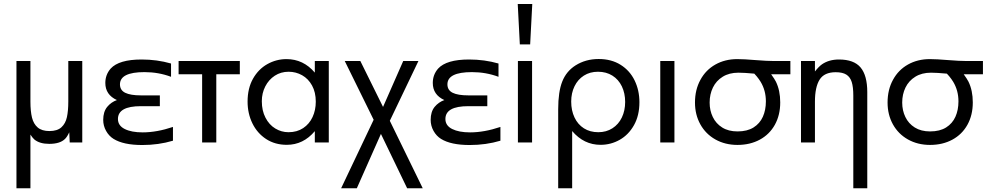

<svg xmlns="http://www.w3.org/2000/svg" viewBox="-20 -727 5037 980"><path d="M64 233.9V-415.5H135.3V-208.5Q135.3 -159.2 143.3 -126.7Q151.4 -94.2 172.6 -76.2Q193.8 -58.1 232.4 -58.1Q272.5 -58.1 293.5 -77.4Q314.5 -96.7 321.5 -128.9Q328.6 -161.1 328.6 -209V-415.5H399.9V0H335.9L333.5 -51.8Q322.8 -28.3 311.5 -17.6Q286.1 7.3 231.4 7.3Q182.1 7.3 155.3 -15.1Q145.5 -23.9 135.3 -40V233.9Z M526.9 -181.2Q546.9 -205.6 576.7 -216.3Q517.6 -243.2 517.6 -303.7Q517.6 -345.7 544.9 -377Q587.4 -423.3 702.6 -423.3Q781.7 -423.3 853 -402.8V-335Q789.1 -358.9 717.3 -358.9Q592.3 -358.9 592.3 -296.4Q592.3 -266.6 619.1 -253.4Q646 -240.2 698.7 -240.2H795.9V-185.1H699.2Q582 -185.1 582 -119.6Q582 -85.9 616.5 -68.6Q650.9 -51.3 708 -51.3Q780.3 -51.3 862.8 -79.1V-8.8Q789.1 13.2 706.1 13.2Q609.9 13.2 559.6 -18.1Q536.1 -32.7 521.5 -58.8Q506.8 -85 506.8 -115.2Q506.8 -156.2 526.9 -181.2Z M891.6 -415.5H1204.1V-348.1H1084V0H1011.7V-348.1H891.6Z M1243.7 -208.5Q1243.7 -275.9 1271.2 -325Q1298.8 -374 1344.5 -399.7Q1390.1 -425.3 1442.4 -425.3Q1528.3 -425.3 1586.9 -356.4V-415.5H1658.2V0H1586.9V-57.6Q1528.3 12.2 1443.8 12.2Q1383.8 12.2 1338.4 -17.3Q1293 -46.9 1268.3 -97.4Q1243.7 -147.9 1243.7 -208.5ZM1335 -126.5Q1353.5 -90.3 1384.8 -71.3Q1416 -52.2 1452.6 -52.2Q1496.1 -52.2 1527.6 -73.2Q1559.1 -94.2 1575.4 -129.6Q1591.8 -165 1591.8 -208Q1591.8 -255.9 1572.8 -290.5Q1553.7 -325.2 1522 -343Q1490.2 -360.8 1453.1 -360.8Q1413.6 -360.8 1382.6 -340.6Q1351.6 -320.3 1334 -285.9Q1316.4 -251.5 1316.4 -210.4Q1316.4 -162.1 1335 -126.5Z M1721.2 233.9 1887.2 -115.7 1739.7 -415.5H1819.3L1935.1 -181.2L2038.1 -415.5H2115.7L1969.7 -110.4L2137.7 233.9H2058.1L1924.3 -43.5L1801.3 233.9Z M2198.2 -181.2Q2218.3 -205.6 2248 -216.3Q2189 -243.2 2189 -303.7Q2189 -345.7 2216.3 -377Q2258.8 -423.3 2374 -423.3Q2453.1 -423.3 2524.4 -402.8V-335Q2460.4 -358.9 2388.7 -358.9Q2263.7 -358.9 2263.7 -296.4Q2263.7 -266.6 2290.5 -253.4Q2317.4 -240.2 2370.1 -240.2H2467.3V-185.1H2370.6Q2253.4 -185.1 2253.4 -119.6Q2253.4 -85.9 2287.8 -68.6Q2322.3 -51.3 2379.4 -51.3Q2451.7 -51.3 2534.2 -79.1V-8.8Q2460.4 13.2 2377.4 13.2Q2281.2 13.2 2231 -18.1Q2207.5 -32.7 2192.9 -58.8Q2178.2 -85 2178.2 -115.2Q2178.2 -156.2 2198.2 -181.2Z M2623.5 -415.5H2695.8V0H2623.5ZM2622.6 -706.5H2696.8L2686 -500.5H2633.3Z M2829.1 -169.4Q2829.1 -258.8 2849.9 -311Q2870.6 -363.3 2917.5 -393.1Q2969.2 -425.8 3035.6 -425.8Q3100.6 -425.8 3147.7 -396.2Q3194.8 -366.7 3219.2 -316.4Q3243.7 -266.1 3243.7 -205.1Q3243.7 -137.7 3216.1 -88.4Q3188.5 -39.1 3143.1 -13.4Q3097.7 12.2 3045.4 12.2Q2960 12.2 2900.4 -58.1V233.9H2829.1ZM2895.5 -208.5Q2895.5 -163.1 2912.4 -127.4Q2929.2 -91.8 2960.4 -72Q2991.7 -52.2 3033.7 -52.2Q3074.7 -52.2 3106 -72.3Q3137.2 -92.3 3154.1 -127.4Q3170.9 -162.6 3170.9 -206.5Q3170.9 -251 3154.1 -286.1Q3137.2 -321.3 3105.7 -341.1Q3074.2 -360.8 3032.2 -360.8Q2991.2 -360.8 2960.2 -341.1Q2929.2 -321.3 2912.4 -286.6Q2895.5 -252 2895.5 -208.5Z M3350.1 -415.5H3422.4V0H3350.1Z M3555.2 -319.8Q3582.5 -370.1 3631.6 -397.7Q3680.7 -425.3 3743.2 -425.3Q3777.3 -425.3 3835.4 -420.4Q3896 -415.5 3931.6 -415.5H4014.2V-348.1H3916Q3934.1 -322.8 3940.4 -310.1Q3962.4 -265.1 3962.4 -204.1Q3962.4 -139.6 3935.1 -90.3Q3907.7 -41 3858.2 -14.2Q3808.6 12.7 3744.1 12.7Q3681.2 12.7 3631.6 -15.1Q3582 -43 3554.7 -92.3Q3527.3 -141.6 3527.3 -203.6Q3527.3 -269.5 3555.2 -319.8ZM3618.2 -129.9Q3634.3 -96.2 3666.3 -76.2Q3698.2 -56.2 3744.6 -56.2Q3793.9 -56.2 3826.2 -76.4Q3858.4 -96.7 3873.8 -131.1Q3889.2 -165.5 3889.2 -209.5Q3889.2 -265.1 3862.3 -309.6Q3854 -323.2 3842.3 -337.4L3830.1 -351.1Q3777.8 -356 3749 -356Q3702.1 -356 3668.9 -335.4Q3635.7 -314.9 3618.9 -280.3Q3602.1 -245.6 3602.1 -203.6Q3602.1 -163.1 3618.2 -129.9Z M4068.4 -415.5H4139.6V-362.3Q4160.2 -388.2 4175.8 -398.9Q4211.4 -423.3 4262.2 -423.3Q4338.4 -423.3 4372.6 -382.6Q4406.7 -341.8 4406.7 -256.8V233.9H4335.4V-239.7Q4335.4 -282.7 4327.4 -308.3Q4319.3 -334 4299.8 -346.2Q4280.3 -358.4 4245.6 -358.4Q4187 -358.4 4163.3 -320.3Q4139.6 -282.2 4139.6 -208V0H4068.4Z M4538.1 -319.8Q4565.4 -370.1 4614.5 -397.7Q4663.6 -425.3 4726.1 -425.3Q4760.3 -425.3 4818.4 -420.4Q4878.9 -415.5 4914.6 -415.5H4997.1V-348.1H4898.9Q4917 -322.8 4923.3 -310.1Q4945.3 -265.1 4945.3 -204.1Q4945.3 -139.6 4918 -90.3Q4890.6 -41 4841.1 -14.2Q4791.5 12.7 4727.1 12.7Q4664.1 12.7 4614.5 -15.1Q4564.9 -43 4537.6 -92.3Q4510.3 -141.6 4510.3 -203.6Q4510.3 -269.5 4538.1 -319.8ZM4601.1 -129.9Q4617.2 -96.2 4649.2 -76.2Q4681.2 -56.2 4727.5 -56.2Q4776.9 -56.2 4809.1 -76.4Q4841.3 -96.7 4856.7 -131.1Q4872.1 -165.5 4872.1 -209.5Q4872.1 -265.1 4845.2 -309.6Q4836.9 -323.2 4825.2 -337.4L4813 -351.1Q4760.7 -356 4731.9 -356Q4685.1 -356 4651.9 -335.4Q4618.7 -314.9 4601.8 -280.3Q4585 -245.6 4585 -203.6Q4585 -163.1 4601.1 -129.9Z"/></svg>

Font: NMS Futura Pro Book
Style: Regular
Weight: 400
Designer: Blend3rman
Version: Version 0.1